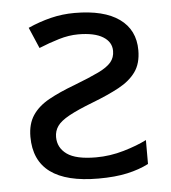

<svg xmlns="http://www.w3.org/2000/svg" viewBox="-45 -587 569 639"><g transform="rotate(-5 239.5 -268.0)"><path d="M227 -546Q325 -546 376.5 -509Q428 -472 428 -404Q428 -360 408 -332Q388 -304 351 -284Q314 -264 262 -244Q210 -224 181 -208Q152 -192 141 -176Q130 -160 130 -140Q130 -104 160 -82.5Q190 -61 257 -61Q304 -61 350 -74.5Q396 -88 427 -104V-24Q396 -8 355.5 1Q315 10 259 10Q45 10 45 -148Q45 -191 64 -219.5Q83 -248 119 -268Q155 -288 206 -307Q258 -327 288 -341.5Q318 -356 331 -371.5Q344 -387 344 -409Q344 -439 315.5 -456.5Q287 -474 233 -474Q202 -474 168.5 -464Q135 -454 101 -440L71 -510Q109 -527 147.5 -536.5Q186 -546 227 -546Z"/></g></svg>

Font: Noto Sans Living
Style: Regular
Weight: 400
Designer: Monotype Design Team
Foundry: Monotype Imaging Inc.
Version: Version 2.013; ttfautohint (v1.8.4.7-5d5b)